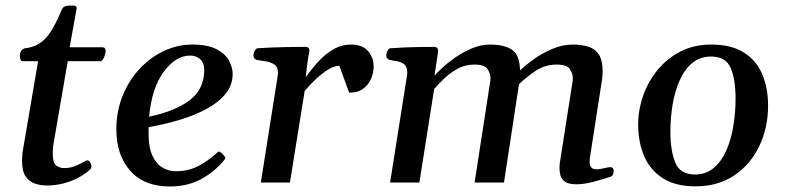

<svg xmlns="http://www.w3.org/2000/svg" viewBox="-20 -655 2821 689"><path d="M148.4 10.7Q126 10.7 105.5 3.9Q85 -2.9 72 -22Q59.1 -41 59.1 -76.7Q59.1 -84 59.6 -92Q60.1 -100.1 61 -108.9L116.7 -435.5H60.1Q55.2 -436 53.2 -442.4Q51.3 -448.7 51.3 -454.6Q51.3 -466.3 56.2 -472.7Q61 -479 67.4 -481.4Q96.7 -484.4 118.9 -497.3Q141.1 -510.3 160.6 -539.3Q180.2 -568.4 201.2 -619.6Q205.1 -628.4 211.7 -631.6Q218.3 -634.8 227.5 -634.8H245.1Q250 -634.8 252.7 -632.3Q255.4 -629.9 255.4 -626.5L230 -485.4H349.1Q354.5 -484.9 356.7 -481Q358.9 -477.1 358.9 -472.2Q358.9 -462.4 353.8 -450.2Q348.6 -438 342.3 -435.5H223.1L172.4 -141.1Q170.4 -130.9 169.9 -121.8Q169.4 -112.8 169.4 -105Q169.4 -69.3 182.4 -60.5Q195.3 -51.8 210.4 -51.8Q231.4 -51.8 248.8 -58.8Q266.1 -65.9 278.1 -72.8Q290 -79.6 293.9 -79.6Q298.8 -79.6 303.5 -72.3Q308.1 -64.9 308.1 -58.1Q308.1 -50.8 303.7 -46.9Q284.7 -29.8 260 -16.8Q235.4 -3.9 206.8 3.4Q178.2 10.7 148.4 10.7Z M814.9 -389.6Q814.9 -350.6 790.3 -319.6Q765.6 -288.6 722.9 -265.1Q680.2 -241.7 626.2 -225.3Q572.3 -209 513.2 -198.7Q513.2 -193.4 513.2 -187.5Q513.2 -181.6 513.2 -175.8Q513.2 -126 526.9 -96.4Q540.5 -66.9 563 -53.7Q585.4 -40.5 609.9 -40.5Q653.8 -40.5 688.2 -57.4Q722.7 -74.2 757.8 -106Q760.3 -108.4 762.7 -110.4Q765.1 -112.3 768.1 -110.4Q772.9 -107.9 778.3 -102.8Q783.7 -97.7 786.6 -92.8Q787.6 -91.3 788.1 -90.3Q788.6 -89.4 788.6 -88.9Q788.6 -86.4 786.9 -84.2Q785.2 -82 784.2 -80.1Q749 -37.6 700.7 -11.7Q652.3 14.2 589.4 14.2Q497.1 14.2 447.3 -42.2Q397.5 -98.6 397.5 -190.9Q397.5 -255.4 419.9 -311Q442.4 -366.7 481 -408Q519.5 -449.2 568.4 -472.2Q617.2 -495.1 669.4 -495.1Q725.6 -495.1 757.3 -478.3Q789.1 -461.4 802 -437Q814.9 -412.6 814.9 -389.6ZM662.6 -455.6Q610.8 -455.6 567.9 -397.9Q524.9 -340.3 515.1 -236.3Q610.4 -256.3 662.1 -296.4Q713.9 -336.4 712.9 -407.2Q712.4 -430.2 698 -442.9Q683.6 -455.6 662.6 -455.6Z M1077.1 -378.4Q1086.4 -389.6 1100.8 -408.7Q1115.2 -427.7 1135.7 -447.5Q1156.2 -467.3 1182.1 -481.2Q1208 -495.1 1239.3 -495.1Q1280.3 -495.1 1300.5 -471.7Q1320.8 -448.2 1320.8 -416.5Q1320.8 -394.5 1311.8 -372.8Q1302.7 -351.1 1283.4 -336.7Q1264.2 -322.3 1232.9 -322.3L1197.8 -418.9Q1178.2 -418.9 1155 -403.8Q1131.8 -388.7 1109.9 -367.7Q1087.9 -346.7 1073.2 -328.1L1020.5 0H916L976.1 -379.9Q977.5 -388.2 977.5 -394Q977.5 -416.5 962.4 -425Q947.3 -433.6 928.5 -435.8Q909.7 -438 898.9 -440.9Q889.6 -445.3 889.6 -455.6Q889.6 -465.3 894.3 -473.4Q898.9 -481.4 904.8 -481.9Q961.4 -485.4 1008.8 -486.1Q1056.2 -486.8 1078.1 -486.8Q1082 -486.8 1086.2 -483.9Q1090.3 -481 1090.3 -472.2Q1090.3 -472.2 1086.4 -450.2Q1082.5 -428.2 1077.1 -378.4Z M2140.6 -370.6 2096.7 -87.4Q2095.7 -78.6 2095.7 -73.7Q2095.7 -62 2101.3 -54.7Q2106.9 -47.4 2121.6 -47.4Q2131.3 -47.4 2146.2 -51Q2161.1 -54.7 2168.9 -55.2Q2173.8 -55.7 2178 -52.7Q2182.1 -49.8 2182.1 -40Q2182.1 -34.7 2179.7 -29.1Q2177.2 -23.4 2171.4 -21Q2142.1 -11.2 2108.6 -2.4Q2075.2 6.3 2049.3 6.3Q2020.5 6.3 2007.6 -2.9Q1994.6 -12.2 1991.2 -25.4Q1987.8 -38.6 1987.8 -49.8Q1987.8 -58.1 1988.3 -63.7Q1988.8 -69.3 1988.8 -69.3L2035.2 -365.7Q2035.6 -369.6 2035.6 -375.5Q2035.6 -390.6 2025.1 -407Q2014.6 -423.3 1977.5 -423.3Q1935.5 -423.3 1901.6 -400.4Q1867.7 -377.4 1842.3 -352.5L1788.6 0H1683.1L1739.7 -366.2Q1740.2 -369.6 1740.2 -375.5Q1740.2 -390.6 1729.7 -407Q1719.2 -423.3 1682.1 -423.3Q1649.9 -423.3 1623.3 -408.9Q1596.7 -394.5 1575.2 -374.3Q1553.7 -354 1538.1 -335.9L1484.9 0H1379.9L1439.9 -379.9Q1441.4 -388.2 1441.4 -394Q1441.4 -416.5 1429.4 -425Q1417.5 -433.6 1401.9 -435.8Q1386.2 -438 1375.5 -440.9Q1366.2 -445.3 1366.2 -455.6Q1366.2 -456.5 1366.5 -457.8Q1366.7 -459 1366.7 -460.4Q1366.7 -466.3 1371.1 -473.9Q1375.5 -481.4 1381.3 -481.9Q1433.1 -485.4 1475.3 -486.1Q1517.6 -486.8 1540 -486.8Q1543.9 -486.8 1548.6 -482.9Q1553.2 -479 1551.8 -467.3L1539.1 -383.3Q1546.9 -392.6 1566.4 -410.9Q1585.9 -429.2 1613.5 -448.5Q1641.1 -467.8 1673.3 -481.4Q1705.6 -495.1 1738.8 -495.1Q1787.6 -495.1 1816.2 -477.3Q1844.7 -459.5 1846.2 -402.3Q1864.3 -419.9 1894.3 -441.7Q1924.3 -463.4 1961.4 -479.2Q1998.5 -495.1 2035.2 -495.1Q2066.9 -495.1 2091.3 -487.5Q2115.7 -480 2129.2 -459.2Q2142.6 -438.5 2142.6 -398.9Q2142.6 -392.6 2142.1 -385.3Q2141.6 -377.9 2140.6 -370.6Z M2270 -206.5Q2270 -259.8 2287.8 -311Q2305.7 -362.3 2339.6 -403.8Q2373.5 -445.3 2422.1 -470.2Q2470.7 -495.1 2531.7 -495.1Q2605 -495.1 2649.9 -466.3Q2694.8 -437.5 2715.6 -387.9Q2736.3 -338.4 2736.3 -275.4Q2736.3 -197.3 2705.1 -131.3Q2673.8 -65.4 2615.5 -25.9Q2557.1 13.7 2475.6 13.7Q2404.8 13.7 2359.4 -14.9Q2314 -43.5 2292.2 -93.3Q2270.5 -143.1 2270 -206.5ZM2473.6 -28.8Q2513.7 -28.8 2541.5 -52.5Q2569.3 -76.2 2586.7 -115.7Q2604 -155.3 2611.8 -203.6Q2619.6 -252 2619.6 -301.3Q2619.6 -368.2 2602.5 -410.2Q2585.4 -452.1 2531.7 -452.1Q2491.7 -452.1 2463.9 -428.7Q2436 -405.3 2418.7 -366Q2401.4 -326.7 2393.6 -278.8Q2385.7 -231 2385.7 -182.6Q2385.7 -115.2 2403.1 -72Q2420.4 -28.8 2473.6 -28.8Z"/></svg>

Font: Gelasio Medium
Style: Italic
Weight: 500
Italic angle: -8.5°
Designer: Eben Sorkin
Foundry: Eben Sorkin
Version: Version 1.008